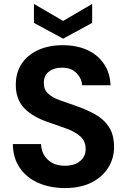

<svg xmlns="http://www.w3.org/2000/svg" viewBox="-20 -941 644 973"><path d="M310 12Q234 12 174.5 -14Q115 -40 80.5 -90Q46 -140 45 -211H188Q189 -164 221.5 -132.5Q254 -101 309 -101Q356 -101 385 -124Q414 -147 414 -186Q414 -225 388.5 -248.5Q363 -272 321.5 -287.5Q280 -303 230 -320Q147 -347 103.5 -392Q60 -437 60 -511Q60 -574 90.5 -619Q121 -664 174.5 -688Q228 -712 298 -712Q369 -712 422.5 -687.5Q476 -663 507 -617Q538 -571 540 -509H396Q394 -544 367.5 -571Q341 -598 296 -598Q256 -599 229 -579Q202 -559 202 -520Q202 -487 223.5 -467Q245 -447 282 -433.5Q319 -420 366 -404Q418 -386 461.5 -362Q505 -338 531.5 -298.5Q558 -259 558 -195Q558 -140 529.5 -93Q501 -46 445.5 -17Q390 12 310 12ZM300 -745 152 -825V-921L300 -835L447 -921V-825Z"/></svg>

Font: DM Sans
Style: Bold
Weight: 700
Designer: Colophon Foundry, Jonny Pinhorn
Foundry: Colophon Foundry
Version: Version 4.004; ttfautohint (v1.8.4.7-5d5b)